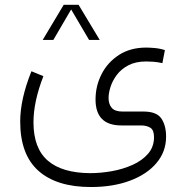

<svg xmlns="http://www.w3.org/2000/svg" viewBox="-20 -520 761 784"><path d="M240.2 -500.5H300.8L387.2 -356.9H343.8L270.5 -481.4L197.8 -356.9H154.3ZM157.2 -209Q116.7 -105 116.7 -20.5Q116.7 85.4 175.3 136Q233.9 186.5 348.6 187Q391.1 187 436.5 179Q481.9 170.9 521.2 153.3Q560.5 135.7 584.7 107.7Q608.9 79.6 608.9 40Q608.9 11.2 594 1.7Q579.1 -7.8 555.7 -7.8H475.6Q370.1 -7.8 370.1 -113.8Q370.1 -168.9 394.8 -217.3Q419.4 -265.6 465.8 -295.7Q512.2 -325.7 577.1 -325.7Q589.4 -325.7 610.6 -324Q631.8 -322.3 653.3 -315.4L643.1 -262.2Q623.5 -266.6 606.7 -267.8Q589.8 -269 577.1 -269Q533.7 -269 504.2 -253.4Q474.6 -237.8 456.8 -213.9Q439 -189.9 431.2 -164.8Q423.3 -139.6 423.3 -120.1Q423.3 -94.7 436.3 -79.6Q449.2 -64.5 480.5 -64.5H568.4Q620.1 -64 639.2 -35.6Q658.2 -7.3 658.2 38.1Q658.2 99.1 619.1 145.5Q580.1 191.9 510.7 217.8Q441.4 243.7 351.1 243.7Q211.4 243.7 137 177.5Q62.5 111.3 62.5 -23.9Q62.5 -115.2 108.4 -229Z"/></svg>

Font: Vazir Thin WOL-UI
Style: Thin-WOL-UI
Weight: 100
Designer: Saber Rastikerdar
Foundry: Saber Rastikerdar
Version: Version 30.1.0